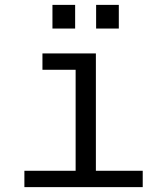

<svg xmlns="http://www.w3.org/2000/svg" viewBox="-20 -767 690 787"><path d="M290 0V-548H373V0ZM80 0V-67H565V0ZM154 -481V-548H332V-481ZM374 -650V-747H467V-650ZM195 -650V-747H288V-650Z"/></svg>

Font: Azeret Mono Thin Light
Style: Regular
Weight: 300
Version: Version 1.002